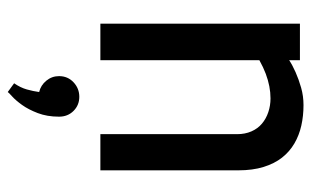

<svg xmlns="http://www.w3.org/2000/svg" viewBox="-170 -380 784 483"><g transform="rotate(90 221.5 -138.0)"><path d="M189 218 211 234Q212 232 222 223Q232 214 243.5 198Q255 182 264 158.5Q273 135 273 105Q273 83 258.5 68.5Q244 54 223 54Q202 54 186.5 68.5Q171 83 171 105Q171 123 182.5 137Q194 151 211 155Q209 170 204.5 186Q200 202 189 218ZM317 -343V1H408V-346Q408 -382 399.5 -409.5Q391 -437 376 -456Q361 -475 340.5 -487Q320 -499 295.5 -504.5Q271 -510 244 -510Q221 -510 200 -504Q179 -498 161 -490Q143 -482 131 -474V-501H39V1H131V-399Q149 -409 165 -415Q181 -421 196.5 -424Q212 -427 227 -427Q245 -427 261.5 -421.5Q278 -416 290.5 -405.5Q303 -395 310 -379Q317 -363 317 -343Z"/></g></svg>

Font: Advent Pro SemiBold
Style: Regular
Weight: 600
Designer: VivaRado, Andreas Kalpakidis
Foundry: VivaRado, Andreas Kalpakidis
Version: Version 3.000